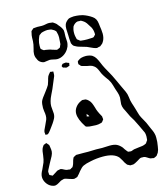

<svg xmlns="http://www.w3.org/2000/svg" viewBox="-153 -1082 1065 1238"><g transform="rotate(-15 380.0 -462.5)"><path d="M753 16Q751 19 749 21.5Q747 24 745 27Q743 32 740 33Q737 36 731 38Q729 39 726 40.5Q723 42 721 42Q720 43 717 42Q714 41 713 41L699 39Q693 37 681 29Q670 21 660 19H651Q649 19 645 18.5Q641 18 639 19Q637 19 634 20.5Q631 22 629 23Q623 26 611 34Q591 46 581 48H571Q569 48 565.5 48.5Q562 49 560 48Q557 47 551 43Q549 42 546.5 41Q544 40 542 38Q540 36 534 27Q530 23 522 6Q507 -18 507 -18Q478 -52 405 -52Q362 -52 321 -43Q289 -37 270 -28Q256 -21 239 0Q223 21 218 25Q215 30 210 33Q208 34 197 37L189 39Q184 39 178 37Q175 37 158 31Q151 28 137 24Q131 22 126 22L118 24Q115 25 104 28Q97 32 85.5 39Q74 46 65 48L58 49Q49 49 35 43Q16 34 3.5 14.5Q-9 -5 -9 -26Q-9 -46 6 -72Q13 -86 25 -114Q31 -129 35 -160Q37 -188 44 -205Q46 -210 48.5 -213Q51 -216 53 -219L55 -223Q58 -225 61.5 -225.5Q65 -226 68 -228Q69 -228 71.5 -229.5Q74 -231 75 -230Q76 -230 77.5 -228.5Q79 -227 79 -226Q81 -223 84.5 -220Q88 -217 90 -213L92 -202Q96 -180 95 -169Q94 -156 86 -140Q78 -124 64 -100Q45 -64 43 -60L39 -49L40 -35Q41 -33 40.5 -31Q40 -29 41 -27Q42 -26 46 -24Q50 -22 51 -22L59 -17Q62 -17 72 -24Q77 -26 85 -32Q93 -38 97 -40Q100 -41 104.5 -42Q109 -43 111 -43Q115 -45 118 -45Q121 -45 125.5 -43.5Q130 -42 132 -41Q136 -39 144.5 -34.5Q153 -30 160 -29Q163 -28 171 -28Q178 -26 180 -27Q182 -27 185.5 -29.5Q189 -32 190 -33Q191 -33 193 -34Q195 -35 198 -37Q200 -39 200.5 -41.5Q201 -44 203 -46Q207 -53 210.5 -67Q214 -81 217 -87Q220 -95 222 -97L226 -99Q236 -105 241 -107H245H291Q308 -106 320.5 -106.5Q333 -107 341 -107Q353 -108 375 -108Q388 -107 415 -107Q431 -107 440 -108L466 -109Q494 -109 510 -102Q528 -94 544 -75Q548 -69 553 -61Q558 -53 563 -48Q564 -47 566 -44.5Q568 -42 570 -40Q572 -39 579 -39L588 -38Q593 -38 599.5 -41Q606 -44 611 -45Q621 -47 641 -49Q673 -51 687 -58Q689 -59 691.5 -60Q694 -61 696 -63Q698 -65 701 -71Q702 -73 704 -75Q706 -77 708 -81Q709 -84 709 -91Q710 -96 710 -105Q710 -118 707 -130Q704 -136 682 -183.5Q660 -231 642 -257Q628 -285 622 -299Q611 -318 608 -332Q606 -342 606 -347Q606 -355 608 -369Q610 -383 610 -391Q610 -408 603.5 -427Q597 -446 595 -452Q593 -458 587 -479.5Q581 -501 570 -518Q564 -526 552.5 -542.5Q541 -559 534 -573Q531 -580 526 -592Q521 -604 515.5 -612.5Q510 -621 502 -627Q491 -636 476.5 -639Q462 -642 460 -642Q442 -646 433 -649Q431 -649 427 -650.5Q423 -652 421 -653Q417 -655 413 -662Q409 -664 407 -668Q406 -670 406.5 -675Q407 -680 407 -682Q407 -685 408 -687Q409 -689 412.5 -691Q416 -693 417 -694Q432 -707 468 -707Q495 -705 509 -696Q522 -687 530 -673.5Q538 -660 544.5 -644.5Q551 -629 555 -620Q561 -606 585 -564Q595 -548 619 -496L635 -461L644 -442Q658 -414 662 -400Q664 -393 666 -379L669 -357Q674 -335 681 -316L688 -293L694 -272Q698 -256 701 -249Q706 -236 720 -212L732 -190Q739 -176 751 -146Q753 -142 758.5 -129.5Q764 -117 766 -107Q769 -98 769 -80Q769 -61 768 -52Q764 -20 760 -2Q758 2 756.5 7Q755 12 753 16ZM309 -697Q311 -698 313 -697.5Q315 -697 317 -698Q320 -698 324.5 -699Q329 -700 331 -699Q335 -699 341 -695Q343 -695 346.5 -693.5Q350 -692 351 -691Q352 -690 351 -687.5Q350 -685 350 -684Q349 -682 349 -678Q349 -674 348 -673Q347 -672 343 -672Q331 -667 327 -667Q324 -667 319.5 -668.5Q315 -670 313 -671Q308 -671 307 -672Q301 -675 299 -684Q300 -686 303.5 -691Q307 -696 309 -697ZM90 -283Q89 -283 87.5 -282.5Q86 -282 84 -283Q83 -284 83 -292L82 -302Q82 -302 85 -314Q89 -324 99 -344Q109 -364 113.5 -376Q118 -388 118 -402Q118 -417 115 -432Q113 -446 113 -454Q113 -482 119 -499Q126 -515 152 -547Q175 -577 182 -590Q188 -606 190 -614Q191 -616 194.5 -630.5Q198 -645 207 -655L214 -663Q215 -664 215.5 -665Q216 -666 217 -667Q218 -668 221.5 -667Q225 -666 226 -666Q236 -666 238 -665V-656Q238 -642 236 -635L223 -604Q201 -549 187 -523Q167 -483 167 -452Q167 -444 169 -426Q171 -410 171 -402Q171 -384 163.5 -369.5Q156 -355 147 -342Q138 -329 134 -324Q129 -318 120 -305Q111 -292 100 -283ZM310 -363Q310 -385 323 -403.5Q336 -422 356 -432Q367 -438 369 -438Q370 -439 373 -438.5Q376 -438 377 -438Q388 -438 392 -437Q402 -433 410 -425Q421 -415 426.5 -402.5Q432 -390 438 -370Q441 -357 447 -343Q449 -339 451 -334.5Q453 -330 455 -326Q466 -307 467 -304Q468 -302 467.5 -299Q467 -296 468 -293L469 -285Q469 -282 465 -278Q458 -268 455 -266Q454 -265 450.5 -264.5Q447 -264 445 -263Q432 -259 415 -259Q403 -259 381 -261Q369 -261 357 -265Q356 -265 352.5 -266Q349 -267 346 -271Q310 -326 310 -363ZM376 -343 375 -345Q374 -344 374 -342L372 -331L371 -329Q372 -328 374 -328L384 -326L387 -325Q389 -327 385 -332ZM587 -755Q572 -743 572 -743L561 -741Q552 -738 550 -738Q548 -738 545 -739Q542 -740 540 -740Q531 -742 510 -752Q501 -757 488 -762L437 -777Q429 -779 415 -787L408 -791Q404 -794 400.5 -800Q397 -806 395 -811Q394 -815 394 -824Q392 -837 392 -863Q392 -878 391 -886L390 -908Q390 -927 395 -939Q399 -948 407 -956Q415 -964 424 -969L437 -972Q449 -974 457 -974Q466 -974 477 -973Q488 -972 494 -971Q519 -967 533 -960Q547 -954 561.5 -945.5Q576 -937 585 -928Q595 -917 598.5 -903Q602 -889 604 -867Q605 -861 607 -846Q609 -831 609 -818Q609 -792 599 -772Q597 -769 593.5 -763Q590 -757 587 -755ZM359 -779Q346 -759 326 -747Q306 -735 284 -735Q276 -735 260 -739Q244 -743 235 -743Q228 -743 215.5 -740.5Q203 -738 197 -738Q187 -739 177.5 -744.5Q168 -750 162 -758Q159 -762 158 -765Q157 -768 156 -770Q147 -785 147 -804Q147 -819 154 -842Q161 -867 162 -887Q162 -893 162.5 -910Q163 -927 167 -940Q168 -942 168 -945.5Q168 -949 170 -953L177 -959L186 -967Q189 -968 199 -968Q203 -969 213 -969L243 -968Q249 -968 256.5 -969Q264 -970 268 -971Q280 -974 293 -974Q297 -974 307 -972Q315 -972 318 -970Q320 -969 331 -961Q339 -956 346 -945Q367 -922 372 -904Q373 -899 373 -890L372 -861Q372 -852 373 -843Q374 -834 374 -825Q374 -814 368 -796ZM507 -928Q505 -929 501 -931.5Q497 -934 495 -935Q493 -936 490 -935.5Q487 -935 485 -935Q482 -936 474 -936Q464 -935 454 -927.5Q444 -920 439 -911Q438 -909 437.5 -906Q437 -903 436 -901Q430 -884 432 -857Q434 -842 437 -833Q437 -828 439 -826Q440 -824 443.5 -822Q447 -820 448 -819Q450 -818 452 -815.5Q454 -813 457 -812Q460 -810 468 -810Q480 -808 504 -808Q521 -808 529 -809Q542 -809 546 -811Q548 -812 550.5 -815Q553 -818 555 -820Q556 -821 558 -823Q560 -825 560 -826V-830Q560 -854 550 -874Q537 -896 528 -908.5Q519 -921 507 -928ZM297 -929Q294 -930 289 -931Q284 -932 281 -932Q277 -933 270 -933Q259 -933 241 -929L231 -926Q227 -925 222 -920Q213 -914 213 -914L208 -904Q201 -889 197 -866Q195 -845 196 -835Q196 -829 197 -827Q198 -825 200.5 -823.5Q203 -822 204 -821Q206 -820 208 -817.5Q210 -815 213 -814Q217 -812 227 -812Q241 -810 248 -808Q252 -808 268 -802L288 -796Q296 -793 299 -794Q301 -794 304 -795.5Q307 -797 309 -798Q311 -799 314 -800Q317 -801 319 -803Q322 -806 322 -810Q328 -821 328 -823Q329 -827 329 -837Q331 -857 331 -868Q331 -886 327 -898Q325 -908 323 -911Q322 -913 313 -920Q299 -928 297 -929Z"/></g></svg>

Font: Rubik-Burned
Style: Regular
Weight: 400
Designer: NaN (generative design), Hubert & Fischer (Rubik source font outlines)
Foundry: NaN, Hubert & Fischer
Version: Version 1.000